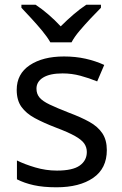

<svg xmlns="http://www.w3.org/2000/svg" viewBox="-20 -786 519 816"><path d="M434 -148Q434 -70 376 -30Q318 10 220 10Q164 10 123.5 1Q83 -8 52 -24V-104Q84 -88 129.5 -74.5Q175 -61 222 -61Q289 -61 319 -82.5Q349 -104 349 -140Q349 -160 338 -176Q327 -192 298.5 -208Q270 -224 217 -244Q165 -264 128 -284Q91 -304 71 -332Q51 -360 51 -404Q51 -472 106.5 -509Q162 -546 252 -546Q301 -546 343.5 -536.5Q386 -527 423 -510L393 -440Q359 -454 322 -464Q285 -474 246 -474Q192 -474 163.5 -456.5Q135 -439 135 -409Q135 -387 148 -371.5Q161 -356 191.5 -341.5Q222 -327 273 -307Q324 -288 360 -268Q396 -248 415 -219.5Q434 -191 434 -148ZM194 -606Q181 -629 159 -655.5Q137 -682 113 -708Q89 -734 71 -753V-766H131Q157 -749 185 -725Q213 -701 238 -674Q265 -701 293 -725Q321 -749 347 -766H409V-753Q390 -734 365.5 -708Q341 -682 318.5 -655.5Q296 -629 284 -606Z"/></svg>

Font: Noto Sans Glagolitic
Style: Regular
Weight: 400
Designer: Monotype Design Team
Foundry: Monotype Imaging Inc.
Version: Version 2.004; ttfautohint (v1.8.4.7-5d5b)